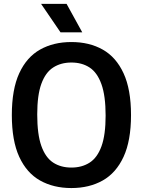

<svg xmlns="http://www.w3.org/2000/svg" viewBox="-20 -968 742 998"><path d="M351 9.5Q258 9.5 188.2 -29.8Q118.5 -69 80 -152.8Q41.5 -236.5 41.5 -370Q41.5 -503.5 80 -587.2Q118.5 -671 188.2 -710.2Q258 -749.5 351 -749.5Q444.5 -749.5 514 -710.2Q583.5 -671 622.2 -587.2Q661 -503.5 661 -370Q661 -236.5 622.2 -152.8Q583.5 -69 513.8 -29.8Q444 9.5 351 9.5ZM351 -97Q406 -97 446 -122.8Q486 -148.5 507.5 -207.8Q529 -267 529 -367Q529 -470 507.2 -530.5Q485.5 -591 445.8 -617Q406 -643 351 -643Q296.5 -643 256.5 -617.2Q216.5 -591.5 195 -532.5Q173.5 -473.5 173.5 -373Q173.5 -269.5 195 -209.2Q216.5 -149 256.2 -123Q296 -97 351 -97ZM294.5 -800 193.5 -948H326L407.5 -800Z"/></svg>

Font: Encode Sans SemiCondensed SemiCondensed SemiBold
Style: Regular
Weight: 600
Width: 4
Designer: Multiple Designers
Foundry: Impallari Type
Version: Version 3.000; ttfautohint (v1.8.3) -l 8 -r 50 -G 200 -x 14 